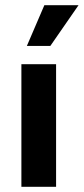

<svg xmlns="http://www.w3.org/2000/svg" viewBox="-20 -716 321 736"><path d="M62 0V-470H195V0ZM83 -540 150 -696H281L173 -540Z"/></svg>

Font: Celebes
Style: Bold
Weight: 700
Designer: Anugrah Pasau
Foundry: Lafontype
Version: Version 1.000; ttfautohint (v1.8.4)